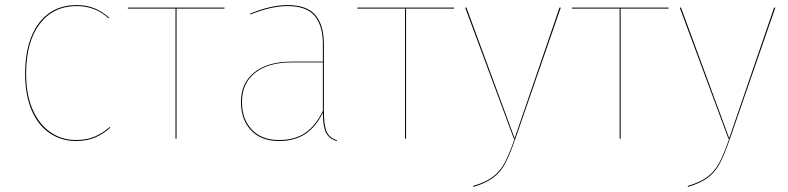

<svg xmlns="http://www.w3.org/2000/svg" viewBox="-20 -547 3106 757"><path d="M411 -477 408 -475Q356 -523 282 -523Q190 -523 136.5 -452.5Q83 -382 83 -256Q83 -174 108.5 -115.5Q134 -57 178.5 -26Q223 5 280 5Q322 5 353.5 -8.5Q385 -22 412 -46L415 -44Q388 -19 355.5 -5Q323 9 280 9Q222 9 176 -22Q130 -53 104.5 -113Q79 -173 79 -256Q79 -383 133 -455Q187 -527 282 -527Q321 -527 352 -514.5Q383 -502 411 -477Z M865 -513H676V0H672V-513H484V-517H865Z M1309 6 1307 9Q1276 -1 1264.5 -25.5Q1253 -50 1253 -103Q1226 -47 1184 -19Q1142 9 1080 9Q1009 9 969.5 -33.5Q930 -76 930 -145Q930 -220 983 -262Q1036 -304 1129 -304H1253V-372Q1253 -446 1220.5 -484.5Q1188 -523 1114 -523Q1049 -523 968 -490L966 -493Q1047 -527 1114 -527Q1190 -527 1223.5 -487.5Q1257 -448 1257 -372V-110Q1257 -54 1267.5 -29Q1278 -4 1309 6ZM1253 -110V-301H1130Q1038 -301 986 -260Q934 -219 934 -145Q934 -78 972.5 -36.5Q1011 5 1080 5Q1143 5 1184 -23.5Q1225 -52 1253 -110Z M1770 -513H1581V0H1577V-513H1389V-517H1770Z M2012 0Q1990 63 1972.5 96.5Q1955 130 1926 152.5Q1897 175 1846 190V186Q1896 171 1924 149.5Q1952 128 1969.5 95.5Q1987 63 2009 0H2006L1814 -517H1819L2009 -2L2186 -517H2191Z M2616 -513H2427V0H2423V-513H2235V-517H2616Z M2858 0Q2836 63 2818.5 96.5Q2801 130 2772 152.5Q2743 175 2692 190V186Q2742 171 2770 149.5Q2798 128 2815.5 95.5Q2833 63 2855 0H2852L2660 -517H2665L2855 -2L3032 -517H3037Z"/></svg>

Font: FiraGO Four
Style: Regular
Weight: 100
Designer: bBox Type
Foundry: bBox Type GmbH
Version: Version 1.001